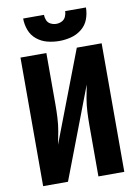

<svg xmlns="http://www.w3.org/2000/svg" viewBox="-101 -1015 778 1081"><g transform="rotate(-10 288.0 -474.5)"><path d="M56 0H198L397 -521Q389 -483 382.5 -445.5Q376 -408 374 -370Q372 -332 372 -294V0H520V-735H378L179 -215Q187 -252 193.5 -289.5Q200 -327 202 -365Q204 -403 204 -441V-735H56ZM288 -789Q322 -789 355.5 -797.5Q389 -806 416.5 -828Q444 -850 456 -882.5Q468 -915 468 -949H349Q349 -933 342 -917.5Q335 -902 320 -894.5Q305 -887 288 -887Q272 -887 256.5 -894.5Q241 -902 234.5 -917.5Q228 -933 228 -949H109Q109 -915 121 -882.5Q133 -850 160 -828Q187 -806 220.5 -797.5Q254 -789 288 -789Z"/></g></svg>

Font: Iosevka Sparkle Heavy
Style: Regular
Weight: 900
Designer: Belleve Invis
Foundry: Belleve Invis
Version: Version 4.5.0; ttfautohint (v1.8.3)